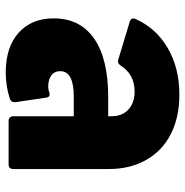

<svg xmlns="http://www.w3.org/2000/svg" viewBox="-8 -627 645 669"><g transform="rotate(90 314.5 -292.5)"><path d="M569 -349V-16Q569 -9 565 -4.5Q561 0 554 0H401Q394 0 389.5 -4.5Q385 -9 385 -16V-227H316Q228 -227 228 -180Q228 -160 242.5 -149Q257 -138 283 -138Q292 -138 303 -142L308 -143Q319 -143 320 -132L336 -24V-21Q336 -9 326 -5Q281 10 233 10Q144 10 94 -35Q44 -80 44 -157Q44 -249 114.5 -298Q185 -347 318 -347H385V-359Q385 -396 361.5 -417.5Q338 -439 299 -439Q239 -439 208 -390Q200 -378 188 -382L56 -422Q48 -424 45.5 -429.5Q43 -435 46 -442Q78 -514 147.5 -554.5Q217 -595 310 -595Q389 -595 447.5 -565Q506 -535 537.5 -479Q569 -423 569 -349Z"/></g></svg>

Font: LINE Seed Sans TH App ExtraBold
Style: Regular
Weight: 800
Designer: Dalton Maag Ltd | Thai characters by Cadson Demak Co.,Ltd.
Foundry: Dalton Maag Ltd
Version: Version 1.003